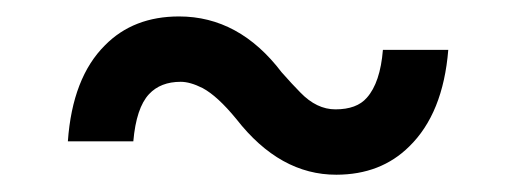

<svg xmlns="http://www.w3.org/2000/svg" viewBox="-20 -431 609 230"><path d="M194.5 -411.3Q139.8 -411.3 105.8 -376.8Q66.7 -338 61.3 -261.7H139.7Q143.2 -301.8 158.5 -318.2Q172.3 -333 196.5 -333Q207.8 -333 222.7 -325.5Q240.5 -316 263.2 -288.3Q315.3 -221.5 383 -221.7Q436.2 -221.8 470.2 -255.5Q510.8 -295 517 -371.3H438.7Q435.5 -332 419.5 -314Q407.5 -300 381.8 -300Q359.3 -300 339.8 -320.2Q335 -325.3 329.3 -331.2Q323.7 -337.2 317.3 -344.5Q266.5 -411.3 194.5 -411.3Z"/></svg>

Font: Unageo Variable
Style: Regular
Weight: 300
Designer: Richard Sepsi
Foundry: Richard Sepsi
Version: Version 2.200